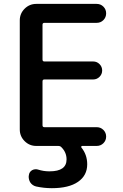

<svg xmlns="http://www.w3.org/2000/svg" viewBox="-20 -774 635 990"><path d="M478.5 -656.2H209Q199.2 -656.2 199.2 -646.5V-466.8Q199.2 -457 209 -457H460.9Q479.5 -457 493.2 -443.4Q506.8 -429.7 506.8 -410.6Q506.8 -391.6 493.2 -377.9Q479.5 -364.3 460.9 -364.3H209Q199.2 -364.3 199.2 -354.5V-127.9Q199.2 -118.2 209 -118.2H478.5Q499 -118.2 513.2 -104Q527.3 -89.8 527.3 -69.8Q527.3 -49.8 513.2 -35.6Q499 -21.5 478.5 -21.5H403.3Q400.4 -21.5 399.4 -19Q398.4 -16.6 399.4 -13.7Q429.7 23.4 429.7 73.2Q429.7 130.9 382.3 163.6Q335 196.3 247.1 196.3Q206.1 196.3 166 187.5Q146.5 182.6 135.7 166Q127.9 152.3 127.9 136.7Q127.9 132.8 128.9 128.9Q130.9 112.3 145.5 103.5Q154.3 98.6 164.1 98.6Q170.9 98.6 176.8 100.6Q205.1 109.4 232.4 109.4Q234.4 109.4 236.3 109.4Q323.2 109.4 323.2 47.9Q323.2 11.7 296.9 -14.6Q291 -21.5 280.3 -21.5H167Q131.8 -21.5 106.9 -46.4Q82 -71.3 82 -106.4V-668.9Q82 -704.1 106.9 -729Q131.8 -753.9 167 -753.9H478.5Q499 -753.9 513.2 -739.7Q527.3 -725.6 527.3 -705.1Q527.3 -684.6 513.2 -670.4Q499 -656.2 478.5 -656.2Z"/></svg>

Font: Gen Jyuu GothicX Medium
Style: Regular
Weight: 500
Designer: Ryoko NISHIZUKA (kana &amp; ideographs); Paul D. Hunt (Latin, Greek &amp; Cyrillic); Wenlong ZHANG (bopomofo); Sandoll C
Version: Version 1.058.20140828